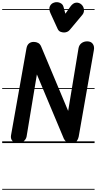

<svg xmlns="http://www.w3.org/2000/svg" viewBox="-25 -1313 888 1762"><path d="M137 0Q106.5 0 88.8 -20Q71 -40 76 -70L218 -870Q223.5 -899.5 240.8 -914Q258 -928.5 285 -928.5Q307 -928.5 325 -918.8Q343 -909 352.5 -886.5L600.5 -295L695.5 -870Q701 -900.5 723 -917Q745 -933.5 775 -933.5Q810 -933.5 826.5 -910.2Q843 -887 836.5 -853L697 -58Q692.5 -35.5 679 -17.8Q665.5 0 629.5 0Q602 0 586 -10.5Q570 -21 561 -40L313.5 -630L219 -60Q214.5 -36 194 -18Q173.5 0 137 0ZM137 0Q106.5 0 88.8 -20Q71 -40 76 -70L218 -870Q223.5 -899.5 240.8 -914Q258 -928.5 285 -928.5Q307 -928.5 325 -918.8Q343 -909 352.5 -886.5L600.5 -295L695.5 -870Q701 -900.5 723 -917Q745 -933.5 775 -933.5Q810 -933.5 826.5 -910.2Q843 -887 836.5 -853L697 -58Q692.5 -35.5 679 -17.8Q665.5 0 629.5 0Q602 0 586 -10.5Q570 -21 561 -40L313.5 -630L219 -60Q214.5 -36 194 -18Q173.5 0 137 0ZM563 -1015Q546 -1015 529.8 -1021.5Q513.5 -1028 504 -1048L438 -1192Q420.5 -1230.5 432.8 -1256Q445 -1281.5 472 -1289.5Q499 -1298 525.2 -1287Q551.5 -1276 558 -1249.5L575 -1187L620.5 -1252Q645 -1286 672.8 -1288.5Q700.5 -1291 722 -1272Q743 -1252.5 745.5 -1225.2Q748 -1198 730.5 -1176.5L615.5 -1039Q604.5 -1026 590.8 -1020.5Q577 -1015 563 -1015ZM-5 420.5H843V428.5H-5ZM-5 -16H843V0H-5ZM-5 -505.5H843V-497.5H-5ZM-5 -1230H843V-1222H-5Z"/></svg>

Font: Edu VIC WA NT Pre Guide
Style: Regular
Weight: 400
Designer: Tina and Corey Anderson, Eben Sorkin, Mirko Velimirovic
Foundry: Google for Education
Version: Version 1.000